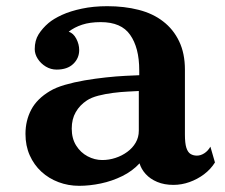

<svg xmlns="http://www.w3.org/2000/svg" viewBox="-20 -580 725 618"><path d="M325.2 -560.1Q380.4 -560.1 426.3 -548.3Q472.2 -536.6 504.9 -511.2Q538.1 -485.8 556.6 -447Q575.2 -408.2 575.2 -356V-147Q575.2 -119.1 579.8 -104.5Q584.5 -89.8 593.3 -84.5Q602.1 -79.1 613.8 -79.1Q626 -79.1 637.7 -86.7Q649.4 -94.2 657.2 -107.9L671.9 -57.1Q658.2 -35.2 636.7 -19Q615.2 -2.9 589.8 6.1Q564.5 15.1 538.1 15.1Q508.8 15.1 486.1 5.6Q463.4 -3.9 449 -19.8Q434.6 -35.6 429.2 -54.2Q406.2 -29.3 373.5 -13.2Q340.8 2.9 304.7 10.5Q268.6 18.1 234.9 18.1Q199.7 18.1 168.5 6.3Q137.2 -5.4 113.3 -27.3Q89.4 -49.3 75.7 -80.1Q62 -110.8 62 -148.9Q62 -191.9 80.6 -227.1Q99.1 -262.2 141.1 -287.1Q159.7 -298.3 189 -306.9Q218.3 -315.4 252.4 -321.3Q286.6 -327.1 320.8 -330.8Q355 -334.5 383.8 -335.9L428.2 -337.9V-353Q428.2 -390.6 420.7 -419.2Q413.1 -447.8 398.9 -467.8Q370.6 -508.8 304.2 -508.8Q269.5 -508.8 244.4 -500.5Q219.2 -492.2 201.2 -478Q216.3 -473.1 225.6 -455.3Q234.9 -437.5 234.9 -418.9Q234.9 -392.6 215.8 -374.3Q196.8 -356 162.1 -356Q143.6 -356 127.4 -365.7Q111.3 -375.5 101.6 -390.6Q91.8 -405.8 91.8 -421.9Q91.8 -449.7 104.2 -469.5Q116.7 -489.3 136.2 -505.9Q152.3 -519.5 179.4 -532Q206.5 -544.4 243.7 -552.2Q280.8 -560.1 325.2 -560.1ZM391.1 -285.2Q369.1 -284.2 344 -281Q318.8 -277.8 296.4 -272Q273.9 -266.1 259.8 -256.8Q236.8 -241.7 223.9 -219.2Q210.9 -196.8 210.9 -166Q210.9 -134.3 225.1 -111.6Q239.3 -88.9 262 -76.9Q284.7 -64.9 309.1 -64.9Q331.1 -64.9 351.8 -71.8Q372.6 -78.6 389.6 -91.1Q406.7 -103.5 416.7 -120.8Q426.8 -138.2 426.8 -159.2V-287.1Z"/></svg>

Font: BIZ UDPMincho
Style: Bold
Weight: 700
Designer: TypeBank Co., Ltd.
Foundry: Morisawa Inc.
Version: Version 1.06